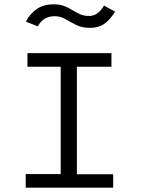

<svg xmlns="http://www.w3.org/2000/svg" viewBox="-20 -869 665 889"><path d="M99 0V-63H261V-560H107V-623H496V-560H336V-62H504V0ZM462 -843 513 -815Q486 -773 460 -756.5Q434 -740 397 -740Q359 -740 332.5 -753.5Q306 -767 283 -780.5Q260 -794 232 -794Q210 -794 190 -784Q170 -774 155 -747L100 -769Q117 -803 148.5 -826Q180 -849 229 -849Q257 -849 277.5 -841Q298 -833 315.5 -822Q333 -811 351 -803Q369 -795 392 -795Q411 -795 427.5 -805Q444 -815 462 -843Z"/></svg>

Font: Inconsolata Expanded Thin
Style: Regular
Weight: 100
Width: 7
Monospace: yes
Designer: Raph Levien, Cyreal, Brenton Simpson
Foundry: Raph Levien, Cyreal, Google
Version: Version 3.100; ttfautohint (v1.8.4.7-5d5b)